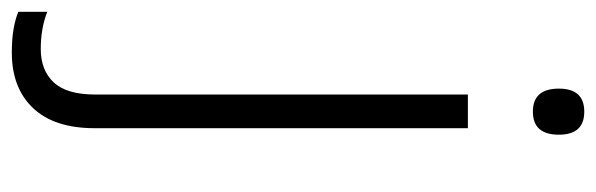

<svg xmlns="http://www.w3.org/2000/svg" viewBox="-414 -407 1009 325"><g transform="rotate(90 90.5 -244.5)"><path d="M78 -686Q78 -729 117 -729Q156 -729 156 -686Q156 -642 117 -642Q78 -642 78 -686ZM17 240Q-6 240 -23 237Q-40 234 -52 229V180Q-24 191 11 191Q47 191 67.5 169Q88 147 88 99V-532H145V100Q145 168 111 204Q77 240 17 240Z"/></g></svg>

Font: RS Noto Sans Light
Style: Regular
Weight: 300
Designer: Monotype Design Team
Foundry: Monotype Imaging Inc.
Version: Version 3.10